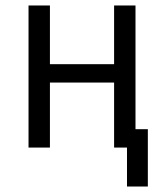

<svg xmlns="http://www.w3.org/2000/svg" viewBox="-20 -538 600 700"><path d="M443 142V0H396V-237H162V0H84V-518H162V-304H396V-518H474V-67H519V142Z"/></svg>

Font: Ubuntu Sans Mono
Style: Regular
Weight: 400
Monospace: yes
Designer: Dalton Maag Ltd
Foundry: Dalton Maag Ltd
Version: Version 1.006